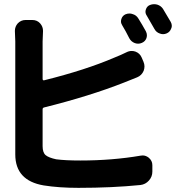

<svg xmlns="http://www.w3.org/2000/svg" viewBox="-20 -863 859 926"><path d="M683.6 -711.9Q688.5 -702.1 688.5 -693.4Q688.5 -686.5 686.5 -679.7Q680.7 -663.1 664.1 -656.2Q655.3 -652.3 646.5 -652.3Q637.7 -652.3 629.9 -655.3Q612.3 -662.1 603.5 -678.7Q585.9 -713.9 569.3 -741.2Q563.5 -750 563.5 -759.8Q563.5 -765.6 565.4 -771.5Q570.3 -787.1 585 -793.9Q594.7 -797.9 604.5 -797.9Q612.3 -797.9 620.1 -794.9Q637.7 -790 647.5 -773.4Q666 -744.1 683.6 -711.9ZM192.4 -344.7Q185.5 -342.8 185.5 -335.9V-158.2Q185.5 -127 200.2 -114.7Q214.8 -102.5 251 -94.7Q295.9 -88.9 367.2 -88.9Q521.5 -88.9 658.2 -112.3Q663.1 -113.3 668 -113.3Q683.6 -113.3 697.3 -102.5Q714.8 -87.9 714.8 -66.4V-35.2Q714.8 -10.7 698.2 7.8Q681.6 26.4 657.2 29.3Q520.5 43 358.4 43Q264.6 43 190.4 31.2Q53.7 7.8 53.7 -118.2V-663.1L51.8 -713.9Q51.8 -734.4 65.4 -750Q81.1 -766.6 103.5 -766.6H135.7Q159.2 -766.6 173.8 -750Q187.5 -734.4 187.5 -713.9L185.5 -663.1V-481.4Q185.5 -478.5 188 -476.6Q190.4 -474.6 192.4 -475.6Q392.6 -525.4 531.2 -585Q563.5 -597.7 590.8 -611.3Q602.5 -617.2 615.2 -617.2Q624 -617.2 632.8 -614.3Q654.3 -606.4 663.1 -585.9L671.9 -565.4Q676.8 -553.7 676.8 -543Q676.8 -532.2 672.9 -521.5Q663.1 -499 641.6 -490.2Q600.6 -473.6 578.1 -464.8Q412.1 -399.4 192.4 -344.7ZM687.5 -788.1Q681.6 -796.9 681.6 -806.6Q681.6 -811.5 683.6 -817.4Q688.5 -833 703.1 -838.9Q712.9 -842.8 722.7 -842.8Q730.5 -842.8 738.3 -840.8Q756.8 -835 766.6 -819.3Q784.2 -791 803.7 -756.8Q808.6 -748 808.6 -738.3Q808.6 -731.4 805.7 -725.6Q799.8 -709 784.2 -702.1Q775.4 -698.2 766.6 -698.2Q758.8 -698.2 751 -701.2Q733.4 -707 724.6 -723.6Q705.1 -758.8 687.5 -788.1Z"/></svg>

Font: Gen Jyuu Gothic P Bold
Style: Bold
Weight: 700
Designer: [Source Han Sans]
Ryoko NISHIZUKA  (kana & ideographs); Paul D. Hunt (Latin, Greek & Cyrillic); Wenlong ZHANG  (bopomofo
Version: Version 1.002.20150607